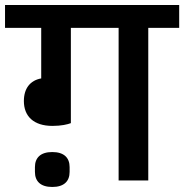

<svg xmlns="http://www.w3.org/2000/svg" viewBox="-40 -718 733 764"><path d="M168 26C215 26 237 3 237 -34V-53C237 -90 215 -113 168 -113C121 -113 99 -90 99 -53V-34C99 3 121 26 168 26ZM169 -217C204 -217 229 -223 242 -228V-607H432V0H550V-607H673V-698H-20V-607H124V-406C80 -398 55 -366 55 -316C55 -256 93 -217 169 -217Z"/></svg>

Font: IBM Plex Devanagari Medium
Style: Regular
Weight: 600
Designer: Mike Abbink, Paul van der Laan, Pieter van Rosmalen, Erin McLaughlin
Foundry: Bold Monday
Version: Version 1.0